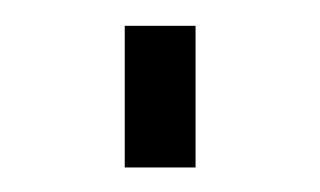

<svg xmlns="http://www.w3.org/2000/svg" viewBox="-20 -701 252 151"><path d="M133.8 -569.3H78.1V-680.7H133.8Z"/></svg>

Font: X Company
Style: Regular
Weight: 400
Designer: GGBotNet
Foundry: GGBotNet
Version: 0.90